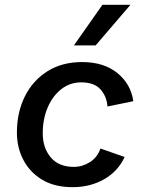

<svg xmlns="http://www.w3.org/2000/svg" viewBox="-20 -766 585 795"><path d="M280 9Q207 9 156 -21Q105 -51 77.5 -102.5Q50 -154 50 -217Q50 -301 83 -367Q116 -433 176.5 -471Q237 -509 320 -509Q410 -509 466 -463.5Q522 -418 532 -347L425 -325Q422 -367 396 -396Q370 -425 316 -425Q270 -425 234 -397Q198 -369 177.5 -321Q157 -273 157 -214Q157 -154 190 -114.5Q223 -75 286 -75Q321 -75 352 -94.5Q383 -114 396 -151L496 -116Q469 -57 411.5 -24Q354 9 280 9ZM404 -746H520L376 -578H286Z"/></svg>

Font: Work Sans Medium
Style: Italic
Weight: 500
Italic angle: -13°
Designer: Wei Huang
Foundry: Wei Huang
Version: Version 2.012; ttfautohint (v1.8.3)